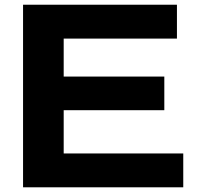

<svg xmlns="http://www.w3.org/2000/svg" viewBox="-20 -797 874 817"><path d="M78.1 0V-776.9H732.9V-632.8H251V-471.2H679.2V-328.1H251V-144H759.8V0Z"/></svg>

Font: Sporting Grotesque
Style: Gras
Weight: 700
Designer: Lucas LE BIHAN
Foundry: Lucas LE BIHAN
Version: Version 1.001